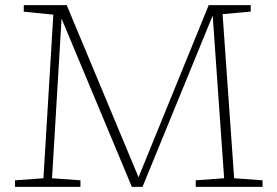

<svg xmlns="http://www.w3.org/2000/svg" viewBox="-20 -727 1078 747"><path d="M891 -33.5 1001.5 -25.5V0H741.5V-25.5L852 -33.5L807.5 -666.5L534.5 0H493L219.5 -654.5L182.5 -33.5L293 -25.5V0H38.5V-25.5L149 -33.5L187.5 -670L72.5 -681.5V-707H239.5L519 -37.5L792 -707H955.5V-682L846 -672Z"/></svg>

Font: Newsreader 6pt ExtraLight
Style: Regular
Weight: 275
Designer: Hugues Gentile
Foundry: Production Type
Version: Version 1.003; ttfautohint (v1.8.3)